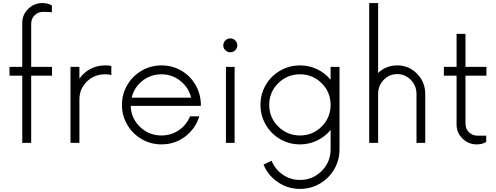

<svg xmlns="http://www.w3.org/2000/svg" viewBox="-20 -940 3266 1263"><path d="M322.3 -500V-442.4H185.1V0H126.5V-442.4H42.5V-500H126.5V-790Q126.5 -843.3 165.5 -881.6Q204.6 -919.9 258.8 -919.9Q296.4 -919.9 321.3 -903.8V-859.9L265.1 -862.3Q231.4 -862.3 208.3 -839.8Q185.1 -817.4 185.1 -782.7V-500Z M671.4 -509.8Q694.8 -509.8 712.4 -506.3V-446.3Q698.2 -451.2 671.4 -451.2Q600.6 -451.2 551.5 -403.6Q502.4 -356 502.4 -286.1V0H443.8V-500H502.4V-422.4Q530.3 -462.9 574.2 -486.3Q618.2 -509.8 671.4 -509.8Z M1301.3 -257.3V-243.7H839.8Q841.8 -162.1 900.9 -105.5Q960 -48.8 1042.5 -48.8Q1105.5 -48.8 1156.5 -83.5Q1207.5 -118.2 1230 -174.8H1291Q1266.1 -93.3 1198 -41.7Q1129.9 9.8 1042.5 9.8Q971.7 9.8 911.9 -24.9Q852.1 -59.6 817.1 -119.4Q782.2 -179.2 782.2 -250Q782.2 -320.8 817.1 -380.6Q852.1 -440.4 911.9 -475.1Q971.7 -509.8 1042.5 -509.8Q1111.8 -509.8 1170.4 -476.6Q1229 -443.4 1263.9 -385.5Q1298.8 -327.6 1301.3 -257.3ZM1042.5 -451.2Q970.7 -451.2 916.5 -408.2Q862.3 -365.2 846.2 -297.4H1237.3Q1221.2 -364.3 1166.7 -407.7Q1112.3 -451.2 1042.5 -451.2Z M1495.1 -596.2Q1476.1 -596.2 1462.4 -609.4Q1448.7 -622.6 1448.7 -641.1Q1448.7 -660.6 1462.4 -674.1Q1476.1 -687.5 1495.1 -687.5Q1514.2 -687.5 1527.6 -674.1Q1541 -660.6 1541 -641.1Q1541 -622.6 1527.3 -609.4Q1513.7 -596.2 1495.1 -596.2ZM1466.3 0V-500H1523.4V0Z M2154.8 -500H2213.4V42.5Q2213.4 113.3 2178.7 173.1Q2144 232.9 2084.2 267.8Q2024.4 302.7 1953.6 302.7Q1874 302.7 1808.8 258.8Q1743.7 214.8 1713.4 142.6L1767.1 117.7Q1789.6 174.3 1840.3 209Q1891.1 243.7 1953.6 243.7Q2037.1 243.7 2095.9 184.8Q2154.8 126 2154.8 42.5V-85Q2118.7 -41 2065.9 -15.6Q2013.2 9.8 1953.6 9.8Q1882.8 9.8 1823 -24.9Q1763.2 -59.6 1728.3 -119.4Q1693.4 -179.2 1693.4 -250Q1693.4 -321.3 1728.3 -381.1Q1763.2 -440.9 1823 -475.3Q1882.8 -509.8 1953.6 -509.8Q2013.7 -509.8 2066.2 -484.6Q2118.7 -459.5 2154.8 -415ZM1953.6 -48.8Q2037.1 -48.8 2095.9 -107.7Q2154.8 -166.5 2154.8 -250Q2154.8 -334 2095.9 -392.6Q2037.1 -451.2 1953.6 -451.2Q1869.1 -451.2 1810.1 -392.6Q1751 -334 1751 -250Q1751 -166.5 1810.3 -107.7Q1869.6 -48.8 1953.6 -48.8Z M2593.8 -509.8Q2669.9 -509.8 2723.6 -454.8Q2777.3 -399.9 2777.3 -321.3V0H2719.7V-321.3Q2719.7 -376.5 2682.4 -414.6Q2645 -452.6 2592.3 -452.6Q2540.5 -452.6 2503.9 -414.6Q2467.3 -376.5 2467.3 -321.3V0H2408.7V-919.9H2467.3V-460Q2519.5 -509.8 2593.8 -509.8Z M3179.7 -442.4H3042V-127.4Q3042 -92.3 3065.2 -69.8Q3088.4 -47.4 3122.1 -47.4H3178.2V-6.3Q3153.3 9.8 3115.7 9.8Q3061.5 9.8 3022.5 -28.6Q2983.4 -66.9 2983.4 -120.1V-442.4H2899.9V-500H2983.4V-717.3H3042V-500H3179.7Z"/></svg>

Font: Now Alt Light
Style: Regular
Weight: 300
Designer: Alfredo Marco Pradil
Foundry: Alfredo Marco Pradil
Version: Version 1.002;PS 001.002;hotconv 1.0.88;makeotf.lib2.5.64775